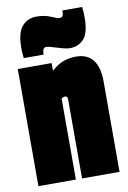

<svg xmlns="http://www.w3.org/2000/svg" viewBox="-88 -834 593 888"><g transform="rotate(-10 208.5 -390.5)"><path d="M19 0V-550H178V-514Q209 -542 237.5 -551Q266 -560 293 -560Q347 -560 373.5 -525.5Q400 -491 400 -426V0H224V-371Q224 -382 219.5 -384.5Q215 -387 212 -387Q204 -387 195 -380V0ZM55 -595Q53 -609 52.5 -621.5Q52 -634 52 -645Q52 -713 77.5 -743.5Q103 -774 146 -774Q184 -774 212 -761.5Q240 -749 251 -749Q269 -749 269 -772V-781H362Q365 -756 365 -731Q365 -659 339.5 -631Q314 -603 273 -603Q260 -603 237 -609.5Q214 -616 194 -622Q174 -628 167 -628Q158 -628 153.5 -621.5Q149 -615 149 -605Q149 -604 148.5 -600.5Q148 -597 148 -595Z"/></g></svg>

Font: Georama ExtraCondensed Black
Style: Regular
Weight: 900
Width: 2
Designer: Jean-Baptiste Levee
Foundry: Production Type
Version: Version 1.000